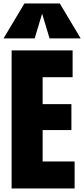

<svg xmlns="http://www.w3.org/2000/svg" viewBox="-23 -1062 475 1082"><path d="M314 -1042.5 431.6 -845.7H256.3L214.4 -984.9L172.4 -845.7H-2.9L114.7 -1042.5ZM42.5 0V-777.8H386.2V-627H217.3V-475.1H379.4V-329.1H217.3V-151.9H397.5V0Z"/></svg>

Font: Anton
Style: Regular
Weight: 400
Foundry: vernon adams
Version: Version 1.000